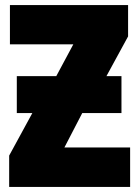

<svg xmlns="http://www.w3.org/2000/svg" viewBox="-20 -734 546 754"><path d="M201 -435 268 -560H19V-714H483V-591L398 -435H457V-290H303L233 -155H491V0H16V-123L107 -290H46V-435Z"/></svg>

Font: Noto Sans Display Black Narrow
Style: Regular
Weight: 900
Width: 4
Designer: Monotype Design team
Foundry: Monotype Imaging Inc.
Version: Version 1.000